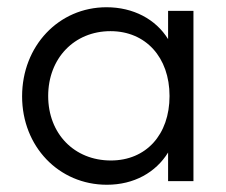

<svg xmlns="http://www.w3.org/2000/svg" viewBox="-20 -500 625 530"><path d="M275 10C350 10 410 -24 444 -79V0H514V-470H444V-392C410 -447 348 -480 274 -480C142 -480 41 -373 41 -234C41 -96 142 10 275 10ZM113 -235C113 -339 185 -414 285 -414C382 -414 448 -342 448 -235C448 -128 383 -57 286 -57C185 -57 113 -131 113 -235Z"/></svg>

Font: MV Cash Light
Style: Regular
Weight: 300
Designer: Rodrigo Fuenzalida
Foundry: fragTYPE
Version: Version 1.100;Glyphs 3.1.2 (3151)